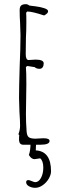

<svg xmlns="http://www.w3.org/2000/svg" viewBox="-20 -679 296 918"><path d="M71 -8V-21Q72 -26 72 -33L68 -37Q76 -58 76 -78Q76 -101 73 -144L71 -210Q71 -260 74 -360Q78 -449 78 -511L76 -571Q74 -598 74 -631Q74 -646 81 -652.5Q88 -659 103 -659Q113 -659 119 -653Q121 -652 148 -649Q173 -646 191 -640Q210 -634 210 -625Q210 -615 191 -605Q134 -624 110 -624L105 -618Q106 -609 106 -575Q106 -532 104 -498Q103 -463 103 -420Q103 -392 117 -392L133 -393Q141 -394 150 -394Q189 -394 189 -376Q189 -365 184 -357.5Q179 -350 169 -350Q154 -350 146 -358L114 -363H109L104 -358V-355Q106 -338 106 -276Q106 -237 105 -205L104 -134Q104 -95 107 -54Q108 -31 117 -23.5Q126 -16 150 -16L168 -17Q177 -18 188 -18Q217 -18 217 -5Q217 13 173 13H91Q73 13 71 -8ZM105 192Q105 182 116 182Q120 182 132 187Q144 192 148 192Q165 192 176 171.5Q187 151 187 123Q187 90 172 78L159 80L145 82Q130 82 118 62Q126 41 126 4V-7L155 -11Q151 19 151 40Q224 44 224 140Q224 156 213.5 174.5Q203 193 185 206Q167 219 148 219Q132 219 118.5 211.5Q105 204 105 192Z"/></svg>

Font: Amatic SC
Style: Regular
Weight: 400
Designer: Multiple Designers
Foundry: Vernon Adams
Version: Version 2.505